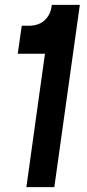

<svg xmlns="http://www.w3.org/2000/svg" viewBox="-20 -770 357 790"><path d="M88.5 0 165 -549H53L69.5 -664H97.5Q137.5 -664 161.5 -684.8Q185.5 -705.5 191.5 -739L193.5 -750H308.5L203.5 0Z"/></svg>

Font: Mohave Light SemiBold
Style: Italic
Weight: 600
Italic angle: -8°
Version: Version 2.003